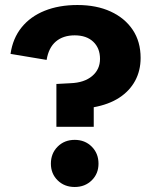

<svg xmlns="http://www.w3.org/2000/svg" viewBox="-20 -741 618 766"><path d="M205 -235V-406L261 -409Q316 -411 347.5 -437.5Q379 -464 379 -506Q379 -549 352 -574.5Q325 -600 278 -600Q232 -600 203 -575.5Q174 -551 166 -502L22 -526Q31 -588 66 -631.5Q101 -675 158 -698Q215 -721 289 -721Q365 -721 421.5 -695Q478 -669 509.5 -622Q541 -575 541 -510Q541 -459 519 -418.5Q497 -378 455.5 -351Q414 -324 353 -313L317 -306L354 -333V-235ZM278 5Q237 5 210 -21.5Q183 -48 183 -88Q183 -129 210 -156Q237 -183 278 -183Q319 -183 346 -156Q373 -129 373 -88Q373 -48 346 -21.5Q319 5 278 5Z"/></svg>

Font: TikTok Sans 24pt
Style: Bold
Weight: 700
Version: Version 4.000